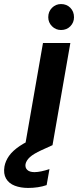

<svg xmlns="http://www.w3.org/2000/svg" viewBox="-102 -716 389 947"><path d="M22 0 110 -504H245L157 0ZM199 -568Q173 -568 154.5 -586.5Q136 -605 136 -631Q136 -659 154.5 -677.5Q173 -696 199 -696Q227 -696 245 -677.5Q263 -659 263 -631Q263 -605 245 -586.5Q227 -568 199 -568ZM37 211Q0 211 -29 200Q-58 189 -72 165Q-86 141 -80 105Q-75 78 -57.5 53Q-40 28 -4.5 4Q31 -20 90 -43L138 -63L157 0L102 25Q63 43 45.5 59Q28 75 24 93Q21 111 32.5 122Q44 133 68 133Q83 133 102 129Q121 125 142 118L128 197Q108 204 84.5 207.5Q61 211 37 211Z"/></svg>

Font: DM Sans
Style: Bold Italic
Weight: 700
Italic angle: -10°
Designer: Colophon Foundry, Jonny Pinhorn
Foundry: Colophon Foundry
Version: Version 4.004;gftools[0.9.30]